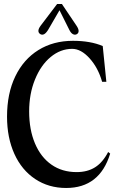

<svg xmlns="http://www.w3.org/2000/svg" viewBox="-20 -919 581 955"><path d="M15 -339Q15 -454 56 -539Q97 -624 171 -670Q245 -716 343 -716Q430 -716 491 -690L509 -512H488Q468 -582 425.5 -629Q383 -676 339 -676Q281 -676 232 -635.5Q183 -595 154 -523.5Q125 -452 125 -365Q125 -274 154 -205.5Q183 -137 236 -100Q289 -63 361 -63Q415 -63 453 -87Q491 -111 518 -163L528 -155Q476 16 309 16Q222 16 155 -28.5Q88 -73 51.5 -153.5Q15 -234 15 -339ZM182 -791 264 -899H288L360 -792Q371 -776 371 -765Q371 -754 362 -749Q353 -744 343 -749Q333 -754 325 -770L276 -868L219 -770Q209 -754 199.5 -749Q190 -744 181 -749Q171 -755 171 -765.5Q171 -776 182 -791Z"/></svg>

Font: RL Madena Variable
Style: Regular
Weight: 400
Designer: I Kadek Wantara Putra
Foundry: Roughlines ID
Version: Version 1.000;Glyphs 3.1.2 (3151)